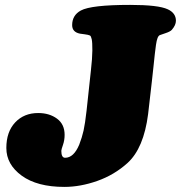

<svg xmlns="http://www.w3.org/2000/svg" viewBox="-20 -732 725 769"><path d="M326.7 -288.6 344.2 -450.7Q349.6 -497.6 349.9 -529.8Q350.1 -562 347.4 -574.7Q344.7 -587.4 340.3 -589.8Q334 -592.8 318.8 -594.7Q303.7 -596.7 300.3 -597.2Q269 -603.5 269 -631.3Q269 -670.9 303.7 -689.9Q345.2 -712.4 501.5 -712.4Q614.3 -712.4 651.9 -694.8Q684.6 -679.7 684.6 -648.9Q684.6 -631.3 668 -612.3Q661.1 -605 642.1 -598.9Q623 -592.8 620.1 -591.3Q614.7 -588.9 611.1 -579.8Q607.4 -570.8 604.7 -552.2Q602.1 -533.7 600.1 -515.9Q598.1 -498 594.7 -465.1Q591.3 -432.1 588.4 -407.2L573.2 -274.9Q555.7 -138.2 490.7 -79.1Q437.5 -31.2 369.6 -7.3Q301.8 16.6 237.8 16.6Q128.9 16.6 67.1 -28.3Q5.4 -73.2 5.4 -139.2Q5.4 -204.1 40.8 -241.7Q76.2 -279.3 132.8 -279.3Q177.7 -279.3 208.3 -256.8Q238.8 -234.4 238.8 -191.9Q238.8 -170.4 232.2 -151.6Q225.6 -132.8 225.6 -127.9Q225.6 -100.1 240.7 -100.1Q275.4 -100.1 297.4 -152.8Q308.6 -181.6 314.7 -209Q320.8 -236.3 326.7 -288.6Z"/></svg>

Font: Cooper* Black
Style: Italic
Weight: 900
Italic angle: -7°
Designer: Owen Earl
Foundry: indestructible type*
Version: Version 0.001